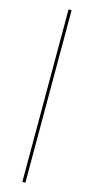

<svg xmlns="http://www.w3.org/2000/svg" viewBox="-145 -856 504 1032"><g transform="rotate(15 107.0 -340.0)"><path d="M99 -820H116V140H99Z"/></g></svg>

Font: Kalnia Glaze Thin ExtraLight
Style: Regular
Weight: 250
Version: Version 1.110